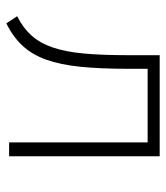

<svg xmlns="http://www.w3.org/2000/svg" viewBox="22 -550 536 621"><g transform="rotate(90 290.5 -239.0)"><path d="M55 9 32 -26Q70 -45 94.5 -72.5Q119 -100 133 -141Q147 -182 152.5 -241Q158 -300 158 -384V-487H485V0H440V-448H202V-383Q202 -296 195.5 -231Q189 -166 172.5 -120Q156 -74 127 -43Q98 -12 55 9Z"/></g></svg>

Font: Nunito Sans 10pt ExtraLight
Style: Regular
Weight: 250
Designer: Vernon Adams
Foundry: Vernon Adams
Version: Version 3.101;gftools[0.9.27]